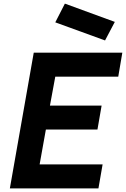

<svg xmlns="http://www.w3.org/2000/svg" viewBox="-20 -1041 696 1061"><path d="M560.5 -817.5 285.5 -917.5 338.5 -1021 614.5 -920ZM285.5 -617.5 256 -457.5H541.5L518.5 -325H233.5L199 -132.5H547L524 0H34.5L166.5 -750H656L633.5 -617.5Z"/></svg>

Font: Russisch Sans ExtraBold
Style: Italic
Weight: 800
Width: 4
Italic angle: -10°
Designer: Michael Sharanda (font) & Cristiano Sobral (main changes)
Foundry: Michael Sharanda
Version: Version 2.00;September 8, 2020;FontCreator 13.0.0.2681 64-bi